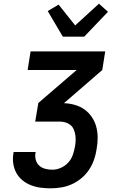

<svg xmlns="http://www.w3.org/2000/svg" viewBox="-20 -1014 640 1042"><path d="M255 8Q227 8 200 4.5Q173 1 147.5 -9Q122 -19 101.5 -36Q81 -53 68.5 -76Q56 -99 52 -126.5Q48 -154 53 -183L54 -189H173V-186Q169 -166 174 -147Q179 -128 192.5 -115.5Q206 -103 225 -98Q244 -93 264 -93Q287 -93 310 -103Q333 -113 350 -131.5Q367 -150 375 -173Q383 -196 387 -219Q390 -236 390.5 -252Q391 -268 388.5 -283Q386 -298 380 -312Q374 -326 362.5 -335.5Q351 -345 336 -349.5Q321 -354 305 -354H171L188 -455L396 -634H130L146 -735H551L535 -634L327 -454Q358 -453 387 -444.5Q416 -436 439 -419.5Q462 -403 478.5 -378.5Q495 -354 502.5 -325.5Q510 -297 510 -266Q510 -235 504 -203Q500 -175 490 -146.5Q480 -118 463 -92.5Q446 -67 422 -47Q398 -27 370.5 -14.5Q343 -2 313.5 3Q284 8 255 8ZM321 -815 239 -954 298 -989 388 -876 517 -994 566 -950 437 -815Z"/></svg>

Font: Iosevka Aile Oblique
Style: Bold
Weight: 700
Italic angle: -9°
Designer: Belleve Invis
Foundry: Belleve Invis
Version: Version 31.1.0; ttfautohint (v1.8.4)